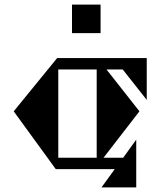

<svg xmlns="http://www.w3.org/2000/svg" viewBox="-20 -740 702 840"><path d="M295 -720H420V-595H295ZM622 -303 517 -436H446L590 -253L433 -50H519L576 -129V80H424L482 0H224L40 -253L230 -486H622ZM403 -50V-436H235V-50Z"/></svg>

Font: Chokokutai
Style: Regular
Weight: 400
Designer: 108号,108go
Foundry: Font Zone 108
Version: Version 1.000; ttfautohint (v1.8.3)